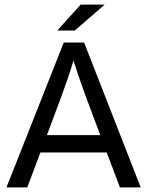

<svg xmlns="http://www.w3.org/2000/svg" viewBox="-20 -811 638 831"><path d="M98 0H8L256 -627H344L589 0H499L442 -151H155ZM298 -549Q288 -514 274.5 -475Q261 -436 247 -397L183 -226H414L350 -397Q330 -452 318.5 -486Q307 -520 298 -549ZM329 -791H433L304 -679H228Z"/></svg>

Font: Blinker
Style: Regular
Weight: 400
Designer: Juergen Huber
Foundry: supertype
Version: Version 1.017;hotconv 1.0.117;makeotfexe 2.5.65602